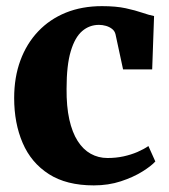

<svg xmlns="http://www.w3.org/2000/svg" viewBox="-20 -578 538 610"><path d="M278 11Q191 11 135 -25Q79 -61 52 -123.8Q25 -186.5 25 -266.5Q25 -332.5 44.8 -386Q64.5 -439.5 101.2 -478.2Q138 -517 189.2 -537.8Q240.5 -558.5 304 -558.5Q348.5 -558.5 379.5 -551.8Q410.5 -545 432.2 -537.5Q454 -530 469.5 -527L463.5 -357.5H371L347 -469Q344.5 -479.5 336.2 -486Q328 -492.5 316.8 -495.8Q305.5 -499 294.5 -499Q264 -499 241 -479.2Q218 -459.5 204.8 -415.2Q191.5 -371 191.5 -296Q191 -240 200.2 -198.5Q209.5 -157 226.8 -130Q244 -103 268.2 -89.5Q292.5 -76 321.5 -76Q348.5 -76 372.5 -81.2Q396.5 -86.5 416.8 -95.2Q437 -104 451.5 -114L473.5 -65Q460.5 -50.5 432 -32.8Q403.5 -15 364 -2Q324.5 11 278 11Z"/></svg>

Font: Merriweather 48pt ExtraBold
Style: Regular
Weight: 800
Version: Version 2.100